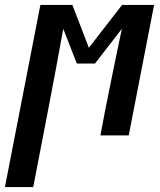

<svg xmlns="http://www.w3.org/2000/svg" viewBox="-80 -550 650 780"><path d="M-60 210 84 -530H214L281 -356L416 -530H546L443 0H328L348 -106Q364 -188 381 -269.5Q398 -351 415 -433L306 -292H232L177 -433Q162 -351 147 -269.5Q132 -188 116 -106L55 210Z"/></svg>

Font: Lode
Style: Bold Italic
Weight: 700
Italic angle: -11°
Monospace: yes
Designer: Belleve Invis
Foundry: Belleve Invis
Version: Version 29.2.0; ttfautohint (v1.8.3)